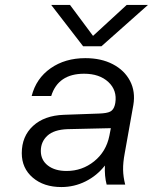

<svg xmlns="http://www.w3.org/2000/svg" viewBox="-20 -746 618 776"><path d="M390 -559H316L187 -726H263L356 -601L492 -726H578ZM484 -126Q477 -89 477.5 -60Q478 -31 486 0H411Q402 -34 404 -77Q372 -36 326 -13Q280 10 228 10Q157 10 112.5 -28Q68 -66 68 -127Q68 -195 113.5 -237Q159 -279 238 -282L379 -287Q412 -288 425.5 -295Q439 -302 444 -321L446 -330Q454 -381 418 -414.5Q382 -448 320 -448Q215 -448 187 -358H108Q126 -429 184.5 -470Q243 -511 325 -511Q389 -511 436 -486.5Q483 -462 505.5 -419Q528 -376 519 -322ZM145 -136Q145 -99 173.5 -77Q202 -55 249 -55Q312 -55 360.5 -94Q409 -133 422 -197L428 -228L253 -224Q198 -222 171.5 -197.5Q145 -173 145 -136Z"/></svg>

Font: Overused Grotesk
Style: Italic
Weight: 400
Italic angle: -10°
Version: Version 0.003